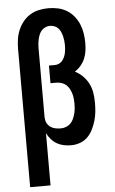

<svg xmlns="http://www.w3.org/2000/svg" viewBox="-62 -785 625 1041"><g transform="rotate(-5 250.0 -264.0)"><path d="M59 215V-535Q59 -561 62.5 -587Q66 -613 76 -637.5Q86 -662 102.5 -683Q119 -704 141.5 -718Q164 -732 190 -737.5Q216 -743 242 -743Q268 -743 293.5 -737.5Q319 -732 341.5 -718.5Q364 -705 380.5 -684.5Q397 -664 407 -640Q417 -616 421 -590Q425 -564 425 -539Q425 -517 422 -495Q419 -473 410.5 -453Q402 -433 387.5 -416Q373 -399 355 -388Q379 -376 398 -357Q417 -338 429 -314Q441 -290 445 -263.5Q449 -237 449 -210Q449 -185 446.5 -160.5Q444 -136 437 -112.5Q430 -89 419 -66.5Q408 -44 390.5 -26.5Q373 -9 349 -0.5Q325 8 301 8Q280 8 260.5 4Q241 0 223.5 -10Q206 -20 192.5 -35.5Q179 -51 170 -69V215ZM253 -88Q267 -88 280.5 -93Q294 -98 304.5 -108Q315 -118 321 -131Q327 -144 331 -158Q335 -172 336.5 -186Q338 -200 338 -215Q338 -229 336.5 -243Q335 -257 331 -270.5Q327 -284 320 -297Q313 -310 302.5 -319Q292 -328 278 -332.5Q264 -337 250 -337H218V-433H250Q261 -433 271.5 -437.5Q282 -442 289.5 -450.5Q297 -459 302 -469.5Q307 -480 309.5 -491Q312 -502 313 -513.5Q314 -525 314 -536Q314 -549 312.5 -561Q311 -573 308 -585Q305 -597 300 -608.5Q295 -620 286.5 -629Q278 -638 266 -642.5Q254 -647 242 -647Q230 -647 218 -642Q206 -637 197.5 -628Q189 -619 184 -607.5Q179 -596 176 -584Q173 -572 171.5 -559.5Q170 -547 170 -535V-154L171 -147Q172 -133 179.5 -120.5Q187 -108 199 -100.5Q211 -93 225 -90.5Q239 -88 253 -88Z"/></g></svg>

Font: Iosevka Term Curly
Style: Bold
Weight: 700
Designer: Belleve Invis
Foundry: Belleve Invis
Version: Version 32.3.0